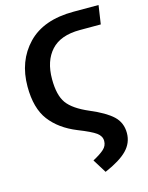

<svg xmlns="http://www.w3.org/2000/svg" viewBox="-133 -772 824 1072"><g transform="rotate(-15 279.0 -236.0)"><path d="M341 219 292 140Q335 117 356.5 97.5Q378 78 378 50Q378 22 351.5 2.5Q325 -17 249 -47Q150 -87 96.5 -157.5Q43 -228 43 -353Q43 -501 134 -596Q225 -691 399 -691H544L528 -583H407Q295 -583 240.5 -523Q186 -463 186 -358Q186 -265 219.5 -218.5Q253 -172 342 -134Q430 -97 471 -58.5Q512 -20 512 40Q512 97 471 139Q430 181 341 219Z"/></g></svg>

Font: FiraGO Medium
Style: Regular
Weight: 500
Designer: bBox Type
Foundry: bBox Type GmbH
Version: Version 1.001;PS 001.001;hotconv 1.0.88;makeotf.lib2.5.64775